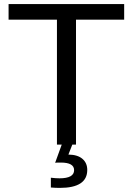

<svg xmlns="http://www.w3.org/2000/svg" viewBox="-20 -708 651 940"><path d="M407.2 124Q407.2 211.9 272.9 211.9Q251.5 211.9 229 210V162.1Q253.4 165 271 165Q342.8 165 342.8 125Q342.8 87.9 277.8 87.9Q254.9 87.9 250 88.9L282.2 0H258.8V-611.8H22V-688H587.9V-611.8H352.1V0H334L314.9 48.8Q359.9 49.3 383.5 69.6Q407.2 89.8 407.2 124Z"/></svg>

Font: Libra Sans Modern
Style: Regular
Weight: 400
Foundry: Stefan Peev, Context Ltd
Version: Version 1.000